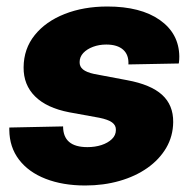

<svg xmlns="http://www.w3.org/2000/svg" viewBox="-20 -552 586 584"><path d="M239.3 12.2Q170.9 12.2 118.9 -8.1Q66.9 -28.3 37.8 -66.4Q8.8 -104.5 8.3 -156.7Q8.3 -158.7 8.3 -160.6Q8.3 -162.6 8.3 -164.1L171.9 -167.5Q171.9 -136.2 190.2 -120.4Q208.5 -104.5 246.1 -104.5Q269 -104.5 288.6 -110.8Q308.1 -117.2 320.3 -128.9Q332.5 -140.6 332.5 -156.7Q333 -170.9 320.8 -179.7Q308.6 -188.5 282.2 -193.8L190.9 -210.4Q122.1 -223.6 86.7 -258.8Q51.3 -293.9 51.8 -347.2Q52.2 -403.8 85.7 -445.3Q119.1 -486.8 176.8 -509.5Q234.4 -532.2 306.6 -532.2Q407.7 -532.2 466.1 -491.2Q524.4 -450.2 525.4 -380.4Q525.4 -376 525.1 -370.4Q524.9 -364.7 523.9 -358.9L370.6 -356Q372.1 -385.3 354.5 -400.9Q336.9 -416.5 303.2 -416.5Q281.7 -416.5 263.2 -409.7Q244.6 -402.8 233.4 -390.9Q222.2 -378.9 222.2 -363.3Q221.7 -349.6 232.4 -340.8Q243.2 -332 266.1 -327.1L366.7 -308.1Q438.5 -294.9 472.9 -263.7Q507.3 -232.4 506.8 -180.7Q506.3 -137.7 485.6 -102.3Q464.8 -66.9 428.5 -41.3Q392.1 -15.6 343.5 -1.7Q294.9 12.2 239.3 12.2Z"/></svg>

Font: Inter 28pt ExtraBold
Style: Italic
Weight: 800
Italic angle: -9.3988°
Designer: Rasmus Andersson
Foundry: rsms
Version: Version 4.001;git-66647c0bb